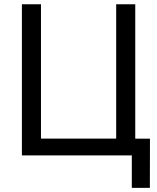

<svg xmlns="http://www.w3.org/2000/svg" viewBox="-20 -748 755 924"><path d="M630.9 0H85.4V-727.5H177.2V-81.1H539.1V-727.5H630.9ZM614.3 156.2V0H577.6V-80.6H701.7L701.2 156.2Z"/></svg>

Font: Inter 17pt
Style: Regular
Weight: 400
Version: Version 4.001;git-66647c0bb